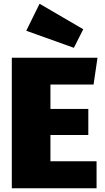

<svg xmlns="http://www.w3.org/2000/svg" viewBox="-20 -1004 560 1024"><path d="M495 0H43V-696H500L479 -553H249V-423H451V-284H249V-144H495ZM374 -749 120 -840 191 -984 424 -848Z"/></svg>

Font: Trujillo Black
Style: Regular
Weight: 900
Designer: Fira Sans original fonts by bBox Type GmbH, Carrois Corporate GbR, & Edenspiekermann AG / Changes by Cristiano Sobral
Foundry: Fira Sans original fonts by bBox Type GmbH, Carrois Corporate GbR, & Edenspiekermann AG / Changes by Cristiano Sobral
Version: Version 4.301;July 28, 2020;FontCreator 13.0.0.2655 64-bit